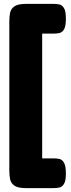

<svg xmlns="http://www.w3.org/2000/svg" viewBox="-20 -795 364 988"><path d="M113 173Q71 173 53 159.5Q35 146 31.5 125Q28 104 28 83V-685Q28 -707 31.5 -727.5Q35 -748 53 -761.5Q71 -775 113 -775H257Q272 -775 286 -772Q300 -769 309.5 -753Q319 -737 319 -698Q319 -660 309.5 -644Q300 -628 285.5 -625Q271 -622 256 -622H197V20H257Q272 20 286 23Q300 26 309.5 42.5Q319 59 319 98Q319 135 309.5 151Q300 167 285.5 170Q271 173 256 173Z"/></svg>

Font: Fredoka Light
Style: Bold
Weight: 700
Version: Version 2.001